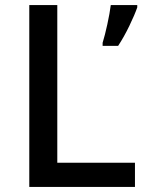

<svg xmlns="http://www.w3.org/2000/svg" viewBox="-20 -734 578 754"><path d="M95 0V-714H205V-95H510V0ZM519 -705Q509 -676 488 -632.5Q467 -589 444 -554H383V-566Q392 -595 401.5 -638.5Q411 -682 415 -714H519Z"/></svg>

Font: Noto Sans Thaana Medium
Style: Regular
Weight: 500
Designer: David Williams
Foundry: Google Inc.
Version: Version 3.001; ttfautohint (v1.8.4.7-5d5b)